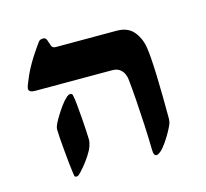

<svg xmlns="http://www.w3.org/2000/svg" viewBox="-85 -624 798 743"><g transform="rotate(-15 314.0 -253.0)"><path d="M455.1 22Q442.9 22 442.9 -2Q441.9 -52.7 439.2 -105.7Q436.5 -158.7 433.1 -206.5Q429.7 -254.4 425.8 -289.6Q425.3 -297.9 420.4 -309.8Q415.5 -321.8 404.3 -330.8Q393.1 -339.8 371.6 -339.8H64.9Q40 -339.8 40 -355Q40 -361.3 45.7 -374.5Q51.3 -387.7 57.6 -403.3Q72.3 -435.5 92 -466.6Q111.8 -497.6 128.4 -520Q134.3 -527.8 147 -527.8Q157.2 -527.8 161.1 -517.1Q165 -506.3 168.7 -494.6Q172.4 -482.9 185.5 -482.9H429.7Q475.6 -482.9 498.8 -453.6Q522 -424.3 526.9 -384.8Q532.2 -348.1 534.7 -271.7Q537.1 -195.3 537.1 -103.5Q537.1 -93.8 534.7 -85Q531.2 -74.2 520.3 -54.2Q509.3 -34.2 495.8 -14.9Q482.4 4.4 470.7 14.2Q460.4 22 455.1 22ZM133.8 22Q127.4 22 126.2 16.8Q125 11.7 124.5 6.8Q122.1 -8.8 119.4 -34.4Q116.7 -60.1 114.3 -87.9Q111.8 -115.7 110.1 -138.7Q108.4 -161.6 108.4 -171.4Q108.4 -179.7 110.4 -185.1Q112.3 -190.4 115.2 -196.8Q122.1 -210.9 137.2 -234.6Q152.3 -258.3 166 -273.9Q173.8 -282.2 179.7 -287.4Q185.5 -292.5 191.9 -292.5Q199.7 -292.5 201.2 -288.1Q202.6 -283.7 203.1 -279.8Q205.1 -272 207.5 -247.8Q210 -223.6 212.2 -194.3Q214.4 -165 215.8 -139.9Q217.3 -114.7 217.3 -104.5Q217.3 -92.3 211.9 -77.1Q207 -63 194.1 -43.2Q181.2 -23.4 166.7 -6.3Q152.3 10.7 143.6 18.6Q138.7 22 133.8 22Z"/></g></svg>

Font: David Libre
Style: Bold
Weight: 700
Designer: Ismar David, J. Victor Gaultney, Annie Olsen and Meir Sadan
Foundry: Monotype Imaging Inc. & SIL International
Version: Version 1.100; ttfautohint (v1.8.4.7-5d5b)